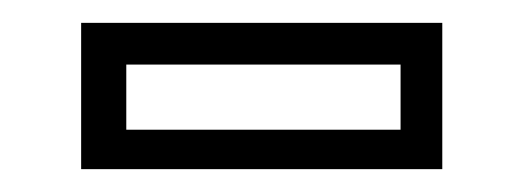

<svg xmlns="http://www.w3.org/2000/svg" viewBox="-20 -386 458 168"><path d="M51 -238V-366H367V-238ZM90.5 -272.5H330.5V-329.5H90.5Z"/></svg>

Font: Tourney
Style: Regular
Weight: 400
Designer: Tyler Finck
Foundry: Etcetera Type Co
Version: Version 1.015